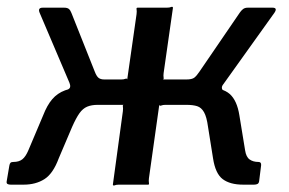

<svg xmlns="http://www.w3.org/2000/svg" viewBox="-20 -553 865 575"><path d="M12 0Q6 0 2.5 -2Q-1 -4 0 -10L8 -57Q9 -63 11.5 -65.5Q14 -68 20 -68Q37 -68 47 -76Q57 -84 65 -103L109 -207Q121 -238 136.5 -256Q152 -274 175 -282.5Q198 -291 232 -292L266 -315H343Q351 -315 355.5 -317Q360 -319 361 -315L389 -511Q390 -520 389 -525Q388 -530 392 -530H479Q488 -530 492.5 -532Q497 -534 498 -530L470 -334Q469 -326 470 -320.5Q471 -315 467 -315H561L595 -292Q646 -291 668 -271.5Q690 -252 697 -207L714 -103Q717 -83 727.5 -75.5Q738 -68 754 -68Q763 -68 762 -58L756 -10Q755 -4 751 -2Q747 0 741 0H708Q669 0 647 -16.5Q625 -33 618 -79L603 -173Q599 -203 591 -217Q583 -231 570.5 -235Q558 -239 538 -239H475Q468 -239 463 -237Q458 -235 457 -239L426 -19Q425 -11 426 -5.5Q427 0 424 0H336Q328 0 323.5 2Q319 4 318 0L348 -220Q349 -229 348 -234Q347 -239 351 -239H273Q254 -239 241 -233.5Q228 -228 218 -214Q208 -200 196 -173L156 -79Q139 -33 113 -16.5Q87 0 51 0ZM288 -273 181 -284Q189 -287 190 -292.5Q191 -298 188 -305L99 -514Q92 -530 108 -530H172Q182 -530 186.5 -526Q191 -522 194 -514L264 -338Q269 -325 275 -320Q281 -315 293 -315ZM534 -273 538 -315Q555 -315 562 -320.5Q569 -326 577 -338L698 -515Q702 -521 707.5 -525.5Q713 -530 722 -530H796Q812 -530 802 -515L649 -301Q644 -295 644.5 -289.5Q645 -284 650 -281Z"/></svg>

Font: Libre Franklin Medium
Style: Italic
Weight: 500
Italic angle: -8°
Designer: Pablo Impallari, Rodrigo Fuenzalida, Nhung Nguyen
Foundry: Impallari Type
Version: Version 3.000